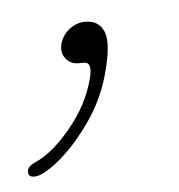

<svg xmlns="http://www.w3.org/2000/svg" viewBox="-73 -88 253 271"><g transform="rotate(-5 54.0 48.0)"><path d="M41.5 0Q30.5 0 23.8 -8.8Q17 -17.5 20.5 -30Q24 -42 34.2 -49.8Q44.5 -57.5 56.5 -57.5Q76 -57.5 82.8 -40.5Q89.5 -23.5 77.5 19.5Q67.5 55.5 45.5 86.2Q23.5 117 0.8 135.5Q-22 154 -34 154Q-42.5 154 -42.5 146.5Q-42.5 139 -31 134Q-6 123 20.2 91.2Q46.5 59.5 56 23Q62 0 50 0Z"/></g></svg>

Font: Fraunces144ptSuperSoftThinItalic
Style: Italic
Weight: 100
Italic angle: -16°
Version: Version 1.000;[0bf87f6ff]